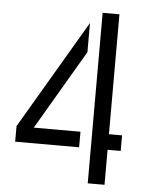

<svg xmlns="http://www.w3.org/2000/svg" viewBox="-51 -727 587 768"><g transform="rotate(5 243.0 -342.5)"><path d="M26.4 -140.6V-203.1L283.2 -639.6V-522.5L95.7 -203.1H283.2V-140.6ZM330.1 0V-684.6H397.5V-203.1H450.2V-140.6H397.5V0Z"/></g></svg>

Font: Post No Bills Colombo
Style: Medium
Weight: 600
Designer: Kosala Senevirathne, Siva Puranthara, Lasantha Premarathna, Tharique Azeez
Foundry: Mooniak
Version: Version 1.220 ; ttfautohint (v1.5)